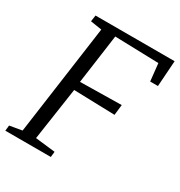

<svg xmlns="http://www.w3.org/2000/svg" viewBox="-177 -864 923 985"><g transform="rotate(30 285.0 -371.5)"><path d="M-2.5 0 1 -32.5 74 -45 164.5 -695.5 97.5 -706 103 -743H571.5L561 -590H515L504 -693L244.5 -700.5L204 -408.5L449 -412.5L442 -350.5L199 -357.5L153 -46L270.5 -32.5L267 0Z"/></g></svg>

Font: Merriweather 36pt Light
Style: Italic
Weight: 300
Italic angle: -7.8°
Version: Version 2.101